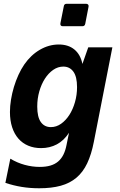

<svg xmlns="http://www.w3.org/2000/svg" viewBox="-20 -800 642 1027"><path d="M315.9 -659.7Q308.1 -659.7 304.9 -664.1Q301.8 -668.5 303.2 -675.8L321.3 -766.6Q323.2 -779.8 336.9 -779.8H440.4Q447.8 -779.8 451.4 -775.4Q455.1 -771 453.6 -763.7L436 -672.9Q433.6 -659.7 420.4 -659.7ZM189.9 207Q139.6 207 95.7 199.7Q51.8 192.4 8.8 178.2L35.2 48.8Q71.8 70.8 112.1 81.8Q152.3 92.8 192.9 92.8Q225.1 92.8 249.3 85.7Q273.4 78.6 290.8 64Q308.1 49.3 319.1 27.3Q330.1 5.4 335.9 -24.9L349.1 -89.8Q321.8 -47.9 283.9 -27.8Q246.1 -7.8 199.7 -7.8Q161.6 -7.8 130.9 -20.8Q100.1 -33.7 78.4 -58.6Q56.6 -83.5 44.9 -119.4Q33.2 -155.3 33.2 -201.2Q33.2 -232.4 38.8 -266.8Q44.4 -301.3 54.4 -334.7Q64.5 -368.2 78.6 -399.2Q92.8 -430.2 109.9 -455.1Q145 -505.9 193.4 -533.9Q241.7 -562 294.4 -562Q345.2 -562 377.9 -535.2Q410.6 -508.3 420.9 -458L452.1 -546.9H581.1L481.9 -41Q468.8 26.4 446.3 73.7Q423.8 121.1 388.7 150.6Q353.5 180.2 304.7 193.6Q255.9 207 189.9 207ZM252 -120.1Q281.2 -120.1 306.6 -137.9Q332 -155.8 351.1 -185.5Q370.1 -215.3 381.1 -253.9Q392.1 -292.5 392.1 -334Q392.1 -390.1 372.3 -417Q352.5 -443.8 318.8 -443.8Q290 -443.8 264.6 -426.3Q239.3 -408.7 220.2 -379.2Q201.2 -349.6 190.2 -311Q179.2 -272.5 179.2 -230Q179.2 -173.8 198.5 -147Q217.8 -120.1 252 -120.1Z"/></svg>

Font: Hack
Style: Bold Italic
Weight: 700
Italic angle: -11°
Monospace: yes
Designer: Christopher Simpkins
Foundry: Christopher Simpkins
Version: Version 2.017; ttfautohint (v1.4.1) -l 4 -r 80 -G 350 -x 0 -